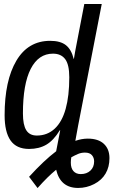

<svg xmlns="http://www.w3.org/2000/svg" viewBox="-20 -745 640 973"><path d="M283.2 -85Q251.5 -33.2 214.6 -11.7Q177.7 9.8 127.4 9.8Q63.5 9.8 33.4 -33.2Q3.4 -76.2 3.4 -161.1Q3.4 -336.9 63 -437.5Q122.6 -538.1 234.4 -538.1Q286.1 -538.1 314 -516.1Q341.8 -494.1 353.5 -446.3H354.5L360.8 -483.9L407.2 -724.6H495.6L376 -108.9L361.8 -31.2Q394.5 -42.5 424.8 -42.5Q478 -42.5 506.3 -16.1Q534.7 10.3 534.7 56.6Q534.7 101.1 515.1 134.5Q495.6 168 457.3 187.7Q418.9 207.5 376 207.5Q286.1 207.5 264.6 115.2Q221.7 149.9 170.4 208L127.4 150.9Q203.1 67.9 264.6 21.5L285.2 -85ZM96.2 -169.9Q96.2 -112.3 113 -85.2Q129.9 -58.1 166.5 -58.1Q219.7 -58.1 257.1 -92.8Q294.4 -127.4 312.7 -193.1Q331.1 -258.8 331.1 -353.5Q331.1 -418 310.1 -445.6Q289.1 -473.1 248.5 -473.1Q175.3 -473.1 135.7 -396Q96.2 -318.8 96.2 -169.9ZM457 72.8Q457 54.2 445.8 41.3Q434.6 28.3 410.2 28.3Q391.6 28.3 375 35.4Q358.4 42.5 341.3 52.2Q338.9 65.9 338.9 79.1Q338.9 107.4 352.3 122.3Q365.7 137.2 389.2 137.2Q419.4 137.2 438.2 119.6Q457 102.1 457 72.8Z"/></svg>

Font: Cousine
Style: Italic
Weight: 400
Italic angle: -12°
Monospace: yes
Designer: Steve Matteson
Foundry: Monotype Imaging Inc.
Version: Version 1.21